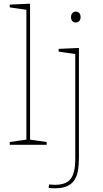

<svg xmlns="http://www.w3.org/2000/svg" viewBox="-20 -785 557 1041"><path d="M143 -21 136 -29 233 -15V0H33V-15L130 -29L123 -21V-739L130 -731L33 -745V-760L143 -765ZM276 236Q270 236 261.5 235.5Q253 235 244 234L246 215Q255 216 263 216.5Q271 217 278 217Q338 217 363 185Q388 153 388 77V-499L395 -491L298 -505V-520L408 -525V68Q408 104 403.5 134.5Q399 165 386 187.5Q373 210 346.5 223Q320 236 276 236ZM390 -663Q379 -663 372 -671Q365 -679 365 -692Q365 -706 372.5 -714Q380 -722 391 -722Q403 -722 410 -714Q417 -706 417 -692Q417 -678 409 -670.5Q401 -663 390 -663Z"/></svg>

Font: Bitter Thin
Style: Regular
Weight: 100
Designer: Sol Matas, and Bitter project Authors
Foundry: Sol Matas
Version: Version 2.002